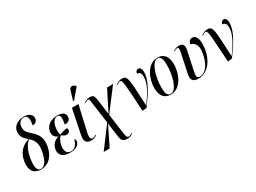

<svg xmlns="http://www.w3.org/2000/svg" viewBox="-51 -1654 3674 2751"><g transform="rotate(-30 1786.0 -278.5)"><path d="M180 10C301 10 397 -76 424 -232C448 -365 404 -435 329 -503C265 -560 237 -584 239 -650C240 -727 283 -761 333 -761C400 -761 409 -705 390 -597C432 -597 463 -617 471 -660C480 -712 447 -771 340 -771C242 -771 156 -717 150 -626C144 -544 190 -503 240 -457C137 -425 53 -357 28 -214C2 -71 66 10 180 10ZM183 0C125 0 100 -63 127 -214C151 -349 201 -417 246 -452C310 -398 343 -333 322 -215C294 -62 243 0 183 0Z M658 10C765 10 814 -31 823 -82C827 -103 821 -122 809 -130C777 -25 732 -1 681 -1C605 -1 589 -74 601 -140C614 -215 646 -252 666 -275C703 -246 726 -237 749 -237C776 -237 799 -256 803 -281C807 -303 798 -314 790 -319C756 -316 717 -305 668 -287C660 -300 650 -349 660 -402C677 -500 715 -536 757 -536C809 -536 817 -496 795 -378C860 -378 884 -404 890 -444C898 -489 874 -546 763 -546C665 -546 577 -496 560 -400C549 -338 577 -298 625 -279V-276C567 -257 515 -216 501 -139C486 -53 539 10 658 10Z M1077 -605 1212 -763 1215 -775C1180 -812 1128 -819 1112 -766L1066 -610ZM1014 10C1051 10 1080 -4 1108 -23L1105 -32C1084 -19 1064 -9 1043 -9C1004 -9 1002 -58 1017 -124L1111 -536H1003L921 -131C900 -30 935 10 1014 10Z M1477 247C1506 247 1543 234 1566 214L1563 205C1548 217 1518 228 1502 228C1476 228 1467 206 1459 143L1415 -181L1684 -536H1585L1413 -197L1378 -455C1369 -523 1347 -540 1301 -540C1270 -540 1235 -530 1201 -507L1204 -498C1224 -512 1247 -521 1258 -521C1279 -521 1280 -506 1283 -482L1336 -101L1081 240H1180L1338 -81L1370 151C1380 224 1401 247 1477 247Z M1858 9 1928 0C2045 -158 2155 -317 2155 -465C2155 -520 2133 -546 2105 -546C2075 -546 2056 -523 2056 -491C2098 -491 2118 -464 2118 -410C2118 -295 2049 -179 1944 -35H1941C1919 -458 1928 -540 1832 -540C1795 -540 1761 -528 1727 -499L1733 -491C1759 -512 1774 -521 1788 -521C1832 -521 1829 -443 1858 9Z M2327 10C2504 10 2582 -203 2582 -348C2582 -488 2512 -546 2426 -546C2245 -546 2166 -335 2166 -188C2166 -54 2231 10 2327 10ZM2331 0C2285 0 2258 -38 2258 -143C2258 -324 2323 -536 2419 -536C2466 -536 2489 -489 2489 -389C2489 -218 2433 0 2331 0Z M2788 10C2947 10 3052 -149 3075 -309C3094 -437 3076 -544 2995 -544C2959 -544 2933 -520 2927 -476C2980 -465 3037 -413 3020 -297C2994 -110 2911 -5 2817 -5C2761 -5 2762 -41 2785 -145L2842 -412C2859 -494 2850 -540 2773 -540C2739 -540 2704 -526 2675 -507L2678 -498C2703 -515 2723 -521 2735 -521C2762 -521 2762 -496 2749 -435L2684 -129C2663 -31 2695 10 2788 10Z M3271 9 3341 0C3458 -158 3568 -317 3568 -465C3568 -520 3546 -546 3518 -546C3488 -546 3469 -523 3469 -491C3511 -491 3531 -464 3531 -410C3531 -295 3462 -179 3357 -35H3354C3332 -458 3341 -540 3245 -540C3208 -540 3174 -528 3140 -499L3146 -491C3172 -512 3187 -521 3201 -521C3245 -521 3242 -443 3271 9Z"/></g></svg>

Font: Noto Serif Display ExtraCondensed Medium
Style: Italic
Weight: 500
Width: 2
Italic angle: -12°
Designer: Monotype Design Team
Foundry: Monotype Imaging Inc.
Version: Version 2.009